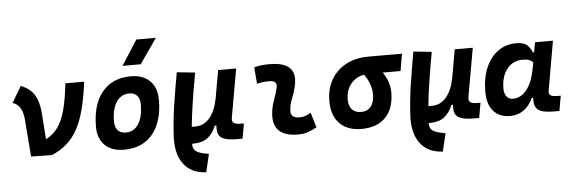

<svg xmlns="http://www.w3.org/2000/svg" viewBox="-58 -993 4219 1421"><g transform="rotate(-5 2051.0 -283.0)"><path d="M140.1 0 118.7 -274.4Q113.8 -335.4 92 -366.7Q70.3 -397.9 38.1 -406.7L109.4 -527.3Q149.9 -511.7 179.2 -485.8Q208.5 -460 226.1 -415Q243.7 -370.1 248.5 -296.9L261.2 -117.7Q315.4 -145 350.6 -194.3Q385.7 -243.7 406.7 -322.8Q427.7 -401.9 439.9 -517.6H580.1Q564.9 -400.4 542.5 -314.2Q520 -228 486.6 -167.2Q453.1 -106.4 406 -65.4Q358.9 -24.4 294.4 2.9Z M831.1 9.8Q739.7 9.8 688.7 -39.8Q637.7 -89.4 637.7 -177.7Q637.7 -342.8 713.9 -435.1Q790 -527.3 925.8 -527.3Q1017.1 -527.3 1068.1 -476.6Q1119.1 -425.8 1119.1 -335Q1119.1 -172.4 1043 -81.3Q966.8 9.8 831.1 9.8ZM854.5 -115.7Q915 -115.7 949 -168.2Q982.9 -220.7 982.9 -314Q982.9 -355.5 962.4 -378.7Q941.9 -401.9 904.8 -401.9Q843.3 -401.9 808.6 -349.4Q773.9 -296.9 773.9 -203.6Q773.9 -162.1 795.2 -138.9Q816.4 -115.7 854.5 -115.7ZM872.6 -609.4 991.7 -794.9H1136.7L1007.8 -609.4Z M1421.4 229 1413.6 228.5Q1309.1 221.7 1254.4 148.9Q1204.1 82 1204.1 -29.8Q1204.1 -40 1204.6 -50.3Q1210 -164.1 1227.3 -279.8Q1244.6 -395.5 1268.6 -527.3L1403.8 -513.2Q1359.4 -271.5 1343.8 -115.2H1371.1Q1434.1 -115.2 1477.5 -166.3Q1521 -217.3 1539.1 -313.5L1540 -319.3Q1540.5 -322.8 1541 -325.7V-325.2L1575.2 -517.1H1709L1645 -155.3Q1644 -148.9 1644 -143.1Q1644 -126.5 1654.8 -118.2Q1669.4 -106.9 1706.5 -106.9H1730.5L1710.9 4.4L1675.8 4.9Q1594.2 5.9 1557.1 -16.6Q1525.4 -35.2 1525.4 -88.9Q1525.4 -98.6 1526.4 -109.4H1514.2Q1493.7 -55.2 1453.9 -22.7Q1414.1 9.8 1335.4 10.3Q1334.5 47.9 1357.7 65.4Q1380.9 83 1438 92.3L1453.1 94.7Z M2229.5 -142.6 2263.2 -31.2Q2233.4 -14.2 2200.2 -2.2Q2167 9.8 2124 9.8Q1944.3 9.8 1944.3 -137.2Q1944.3 -145 1944.8 -153.3Q1948.2 -205.6 1965.8 -253.9Q1983.4 -302.2 1994.1 -345.2Q1997.1 -355.5 1997.1 -364.3Q1997.1 -401.9 1942.4 -401.9Q1896 -401.9 1853 -390.6L1842.8 -513.7Q1871.6 -522 1900.4 -524.7Q1929.2 -527.3 1958 -527.3Q2136.7 -527.3 2136.7 -402.3Q2136.7 -376.5 2128.9 -345.2Q2117.7 -297.4 2101.1 -258.3Q2084.5 -219.2 2081.1 -172.4Q2077.1 -115.7 2143.1 -115.7Q2167.5 -115.7 2185.8 -121.8Q2204.1 -127.9 2229.5 -142.6Z M2595.2 9.8Q2490.2 9.8 2432.6 -49.3Q2375 -108.4 2375 -215.8Q2375 -307.1 2414.6 -375.2Q2454.1 -443.4 2525.4 -481.2Q2596.7 -519 2691.9 -519H2940.9L2919.4 -392.1H2786.6Q2812.5 -355.5 2825 -316.9Q2837.4 -278.3 2837.4 -240.2Q2837.4 -121.1 2773.9 -55.7Q2710.4 9.8 2595.2 9.8ZM2647.5 -388.7Q2585 -377 2548.1 -330.6Q2511.2 -284.2 2511.2 -213.9Q2511.2 -167.5 2535.2 -141.6Q2559.1 -115.7 2602.5 -115.7Q2649.9 -115.7 2675.5 -148.4Q2701.2 -181.2 2701.2 -240.2Q2701.2 -273.9 2688.2 -312.3Q2675.3 -350.6 2647.5 -388.7Z M3179.2 229 3171.4 228.5Q3066.9 221.7 3012.2 148.9Q2961.9 82 2961.9 -29.8Q2961.9 -40 2962.4 -50.3Q2967.8 -164.1 2985.1 -279.8Q3002.4 -395.5 3026.4 -527.3L3161.6 -513.2Q3117.2 -271.5 3101.6 -115.2H3128.9Q3191.9 -115.2 3235.4 -166.3Q3278.8 -217.3 3296.9 -313.5L3297.9 -319.3Q3298.3 -322.8 3298.8 -325.7V-325.2L3333 -517.1H3466.8L3402.8 -155.3Q3401.9 -148.9 3401.9 -143.1Q3401.9 -126.5 3412.6 -118.2Q3427.2 -106.9 3464.4 -106.9H3488.3L3468.8 4.4L3433.6 4.9Q3352.1 5.9 3314.9 -16.6Q3283.2 -35.2 3283.2 -88.9Q3283.2 -98.6 3284.2 -109.4H3272Q3251.5 -55.2 3211.7 -22.7Q3171.9 9.8 3093.3 10.3Q3092.3 47.9 3115.5 65.4Q3138.7 83 3195.8 92.3L3210.9 94.7Z M3916 -444.3 3929.2 -517.6H4062.5L3999 -154.8Q3998 -148.4 3998 -142.6Q3998 -126.5 4007.3 -118.2Q4020 -106.9 4065.9 -106.9H4084.5L4064.9 4.9H4020.5Q3937 4.9 3905.3 -21Q3879.4 -42.5 3879.4 -88.4Q3879.4 -98.1 3880.4 -109.4H3869.1Q3843.8 -51.8 3799.8 -20.8Q3755.9 10.3 3699.7 10.3Q3619.1 10.3 3575 -40.5Q3530.8 -91.3 3530.8 -184.1Q3530.8 -285.6 3563 -361.8Q3595.2 -438 3653.3 -480.2Q3711.4 -522.5 3788.6 -522.5Q3844.2 -522.5 3868.9 -500.7Q3893.6 -479 3907.2 -444.3ZM3826.2 -397Q3754.4 -397 3710.4 -341.8Q3666.5 -286.6 3666.5 -196.3Q3666.5 -157.7 3683.6 -136.5Q3700.7 -115.2 3731.4 -115.2Q3790.5 -115.2 3833.7 -170.4Q3877 -225.6 3895 -325.7L3903.3 -371.6Q3891.6 -382.8 3874 -389.9Q3856.4 -397 3826.2 -397Z"/></g></svg>

Font: CaskaydiaCove NFP
Style: Bold Italic
Weight: 700
Italic angle: -10°
Designer: Aaron Bell
Foundry: Saja Typeworks
Version: Version 2111.001; VTT 6.35;Nerd Fonts 3.1.1